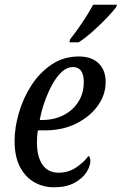

<svg xmlns="http://www.w3.org/2000/svg" viewBox="-20 -786 517 816"><path d="M209 10Q163 10 125 -12Q87 -34 64.5 -77.5Q42 -121 42 -187Q42 -243 60 -305.5Q78 -368 113 -422.5Q148 -477 199 -511.5Q250 -546 315 -546Q369 -546 399 -517Q429 -488 429 -437Q429 -383 395.5 -336.5Q362 -290 304 -261Q246 -232 173 -232H141Q139 -221 138 -206.5Q137 -192 137 -181Q137 -120 160.5 -86Q184 -52 229 -52Q271 -52 304 -74.5Q337 -97 356 -123Q364 -119 364 -102Q364 -80 347.5 -54Q331 -28 296.5 -9Q262 10 209 10ZM159 -276Q209 -276 249 -296Q289 -316 312.5 -352.5Q336 -389 336 -437Q336 -501 290 -501Q265 -501 243 -481Q221 -461 202.5 -427.5Q184 -394 170 -354.5Q156 -315 149 -276ZM275 -606 278 -619Q302 -649 329 -689Q356 -729 376 -766H477L474 -756Q459 -736 431.5 -707.5Q404 -679 373 -651.5Q342 -624 314 -606Z"/></svg>

Font: Noto Serif Condensed
Style: Italic
Weight: 400
Width: 3
Italic angle: -12°
Designer: Monotype Design Team
Foundry: Monotype Imaging Inc.
Version: Version 2.014; ttfautohint (v1.8.4.7-5d5b)